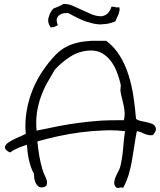

<svg xmlns="http://www.w3.org/2000/svg" viewBox="-20 -937 809 971"><path d="M765.6 -295.9Q768.6 -290 768.6 -284.2Q768.6 -279.3 766.6 -274.4Q761.7 -262.7 752.9 -253.9Q746.1 -252.9 741.2 -252.9Q733.4 -252.9 728.5 -254.9Q717.8 -256.8 709.5 -260.7Q701.2 -264.6 692.4 -268.6Q683.6 -272.5 671.9 -273.4Q664.1 -233.4 658.7 -195.8Q653.3 -158.2 647 -122.6Q640.6 -86.9 630.4 -52.7Q620.1 -18.6 602.5 13.7Q597.7 10.7 592.8 10.7Q588.9 10.7 585.9 11.7Q582 13.7 578.1 13.7Q573.2 13.7 567.4 10.7Q557.6 0 557.6 -11.7V-14.6Q558.6 -27.3 564.5 -41.5Q570.3 -55.7 578.6 -70.8Q586.9 -85.9 589.8 -100.6Q599.6 -144.5 603 -189.5Q606.4 -234.4 612.3 -273.4Q573.2 -278.3 532.2 -278.3Q518.6 -278.3 503.9 -277.3Q447.3 -275.4 389.6 -268.1Q332 -260.7 275.9 -248.5Q219.7 -236.3 168.9 -221.7Q172.9 -183.6 178.2 -150.9Q183.6 -118.2 194.3 -81.1Q198.2 -67.4 205.6 -51.8Q212.9 -36.1 216.8 -23.4Q217.8 -17.6 217.8 -12.7Q217.8 -5.9 214.8 0Q210 9.8 191.4 10.7H188.5Q179.7 10.7 172.9 4.9Q165 -2 160.2 -12.2Q155.3 -22.5 153.3 -35.2Q152.3 -43 152.3 -49.8V-57.6Q143.6 -72.3 137.2 -90.3Q130.9 -108.4 126.5 -127.9Q122.1 -147.5 119.6 -167.5Q117.2 -187.5 116.2 -205.1Q92.8 -197.3 71.3 -188.5Q49.8 -179.7 31.2 -166Q10.7 -174.8 6.8 -184.6Q4.9 -187.5 4.9 -191.4Q4.9 -197.3 8.8 -203.1Q14.6 -211.9 28.3 -220.2Q42 -228.5 57.6 -235.8Q73.2 -243.2 87.9 -249.5Q102.5 -255.9 110.4 -260.7Q108.4 -281.2 108.4 -300.8Q108.4 -339.8 115.2 -377.9Q125 -434.6 146 -485.4Q167 -536.1 197.3 -580.6Q227.5 -625 263.7 -662.1Q287.1 -685.5 314 -699.7Q340.8 -713.9 372.1 -721.2Q403.3 -728.5 439.5 -730.5H517.6Q558.6 -699.2 585.4 -655.8Q612.3 -612.3 628.9 -561Q645.5 -509.8 654.3 -452.6Q663.1 -395.5 668 -335.9Q677.7 -328.1 691.9 -325.2Q706.1 -322.3 720.2 -319.3Q734.4 -316.4 747.1 -311.5Q759.8 -306.6 765.6 -295.9ZM606.4 -329.1Q610.4 -343.8 610.4 -358.4V-365.2Q609.4 -382.8 606 -400.9Q602.5 -418.9 597.7 -437Q592.8 -455.1 589.8 -472.7Q588.9 -477.5 588.9 -482.4Q588.9 -487.3 589.8 -492.2Q590.8 -497.1 590.8 -502Q590.8 -506.8 589.8 -511.7Q583 -543 570.8 -573.7Q558.6 -604.5 540 -628.9Q521.5 -653.3 496.1 -668Q471.7 -681.6 440.4 -681.6H436.5Q380.9 -679.7 335.4 -650.4Q290 -621.1 256.8 -584Q238.3 -552.7 219.7 -520Q201.2 -487.3 187.5 -449.7Q173.8 -412.1 167 -369.1Q163.1 -343.8 163.1 -316.4Q163.1 -296.9 165 -276.4Q223.6 -289.1 277.3 -299.3Q331.1 -309.6 384.3 -316.4Q437.5 -323.2 492.2 -327.1Q535.2 -329.1 580.1 -329.1ZM583 -900.4Q585 -894.5 585 -888.7Q585 -884.8 584 -881.8Q582 -872.1 578.6 -863.3Q575.2 -854.5 570.8 -845.7Q566.4 -836.9 563.5 -829.1Q529.3 -814.5 497.1 -814.5Q495.1 -813.5 493.2 -813.5Q462.9 -813.5 435.5 -822.3Q405.3 -830.1 377.4 -843.8Q349.6 -857.4 325.2 -871.1H315.4Q289.1 -871.1 275.4 -856.4Q266.6 -846.7 266.6 -834Q266.6 -822.3 272.5 -809.6Q264.6 -805.7 256.8 -801.8Q251 -798.8 241.2 -798.8H236.3Q223.6 -816.4 223.6 -835Q223.6 -842.8 226.6 -850.6Q233.4 -877 250 -893.6Q263.7 -898.4 276.4 -904.3Q289.1 -910.2 301.8 -917H305.7Q323.2 -917 344.7 -909.2Q367.2 -899.4 391.1 -888.2Q415 -877 438.5 -866.7Q461.9 -856.4 482.4 -855.5Q484.4 -854.5 487.3 -854.5Q503.9 -854.5 518.6 -864.3Q534.2 -874 543.9 -903.3Q554.7 -903.3 562.5 -901.4Q566.4 -899.4 572.3 -899.4Q577.1 -899.4 583 -900.4Z"/></svg>

Font: Crafty Girls
Style: Regular
Weight: 400
Designer: Crystal Kluge
Foundry: Font Diner, Inc DBA Tart Workshop
Version: Version 1.000